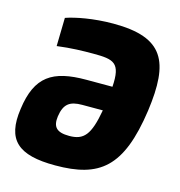

<svg xmlns="http://www.w3.org/2000/svg" viewBox="-106 -797 845 903"><g transform="rotate(15 316.5 -345.5)"><path d="M336 -703C239 -703 154 -686 108 -670L105 -532C175 -541 230 -542 280 -542C381 -542 416 -534 408 -415H281C117 -415 40 -366 18 -203C-5 -46 63 12 243 12C458 12 558 -63 599 -350C633 -597 582 -703 336 -703ZM271 -139C209 -139 189 -162 196 -214C205 -276 232 -296 293 -296H393C371 -172 342 -139 271 -139Z"/></g></svg>

Font: Exo 2 Extra Bold
Style: Italic
Weight: 800
Italic angle: -8°
Designer: Natanael Gama
Version: Version 1.001;PS 001.001;hotconv 1.0.88;makeotf.lib2.5.64775